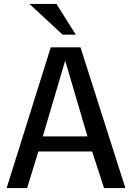

<svg xmlns="http://www.w3.org/2000/svg" viewBox="-20 -955 671 975"><path d="M13.7 0 237.8 -714.8H388.7L616.7 0H508.3L447.8 -186H174.8L117.7 0ZM197.3 -262.2H424.3L311 -647ZM298.3 -778.8 129.4 -935.1H266.6L365.2 -778.8Z"/></svg>

Font: Pontano Sans SemiBold
Style: Regular
Weight: 600
Designer: Vernon Adams
Foundry: Vernon Adams
Version: Version 2.001